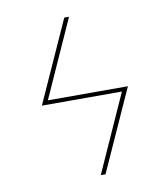

<svg xmlns="http://www.w3.org/2000/svg" viewBox="-82 -805 765 874"><g transform="rotate(-10 300.0 -367.5)"><path d="M313 0 474 -358H104L274 -735H296L135 -377H505L335 0Z"/></g></svg>

Font: Iosevka Curly ThExObl
Style: Regular
Weight: 100
Width: 7
Italic angle: -9°
Monospace: yes
Designer: Belleve Invis
Foundry: Belleve Invis
Version: Version 11.1.0; ttfautohint (v1.8.3)